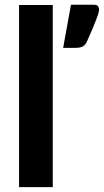

<svg xmlns="http://www.w3.org/2000/svg" viewBox="-20 -766 426 786"><path d="M196 -745.5V0H58V-745.5ZM363.5 -746.5Q378.5 -746.5 382 -739.8Q385.5 -733 385.5 -727Q385.5 -722.5 383.8 -715Q382 -707.5 376.5 -692.8Q371 -678 361.2 -654.2Q351.5 -630.5 335 -594Q327.5 -579 316.2 -574.5Q305 -570 287.5 -570H238.5L270.5 -746.5Z"/></svg>

Font: Lato 2
Style: Regular
Weight: 800
Designer: Lukasz Dziedzic with Adam Twardoch and Botio Nikoltchev
Foundry: tyPoland Lukasz Dziedzic
Version: Version 2.015; 2015-08-06; http://www.latofonts.com/